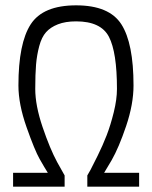

<svg xmlns="http://www.w3.org/2000/svg" viewBox="-20 -690 570 719"><path d="M29 -43H159Q147 -62 128.5 -94.5Q110 -127 79.5 -213.5Q49 -300 49 -370Q49 -528 95 -599Q141 -670 265 -670Q389 -670 434.5 -599Q480 -528 480 -370Q480 -300 452.5 -218.5Q425 -137 398 -90L370 -43H501V9H307V-33Q312 -41 319 -54Q326 -67 345.5 -106.5Q365 -146 379.5 -183.5Q394 -221 406 -269.5Q418 -318 418 -357Q418 -494 388 -552Q358 -610 265 -610Q225 -610 197 -599Q169 -588 152.5 -569.5Q136 -551 127 -517.5Q118 -484 115 -448Q112 -412 112 -357Q112 -295 139.5 -214Q167 -133 194 -83L222 -33V9H29Z"/></svg>

Font: TitilliumText22L Lt
Style: Thin
Weight: 300
Designer: Campivisivi
Foundry: Campivisivi
Version: 1.000